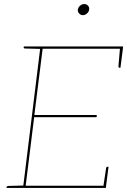

<svg xmlns="http://www.w3.org/2000/svg" viewBox="-20 -930 629 950"><path d="M94 0 180 -700H589L588 -689H191L150 -361H459L458 -350H149L107 -11H505L504 0ZM491 -5 505 -98Q505 -100 507 -102.5Q509 -105 511 -105H517L505 -11ZM574 -695 588 -689 576 -595H570Q568 -595 567 -597.5Q566 -600 566 -602ZM183 -700 180 -688 104 -690Q101 -690 99 -691.5Q97 -693 97 -695L98 -700ZM12 0 13 -5Q13 -7 15.5 -8.5Q18 -10 20 -10L97 -12V0ZM390 -855Q379 -855 371.5 -863.5Q364 -872 365 -882Q367 -894 376.5 -902Q386 -910 397 -910Q408 -910 415.5 -902Q423 -894 421 -882Q420 -872 410.5 -863.5Q401 -855 390 -855Z"/></svg>

Font: Aleo Thin
Style: Italic
Weight: 250
Italic angle: -7°
Designer: Alessio Laiso
Foundry: Alessio Laiso
Version: Version 2.001;gftools[0.9.29]